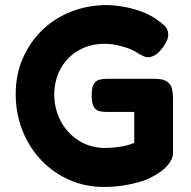

<svg xmlns="http://www.w3.org/2000/svg" viewBox="-20 -721 755 758"><path d="M390 17Q316 17 253 -11Q190 -39 142.5 -89Q95 -139 68.5 -206Q42 -273 42 -351Q42 -425 69 -488.5Q96 -552 144 -599.5Q192 -647 257 -673.5Q322 -700 398 -701Q429 -701 464.5 -695Q500 -689 534 -677Q568 -665 593 -648Q613 -635 628.5 -620.5Q644 -606 644 -586Q645 -576 640 -563.5Q635 -551 626 -538Q610 -515 594.5 -505Q579 -495 564 -495Q556 -495 545 -500Q534 -505 515 -517Q506 -523 487 -530Q468 -537 443.5 -542.5Q419 -548 393 -548Q336 -548 291 -522.5Q246 -497 220.5 -452Q195 -407 194 -348Q195 -288 221 -240.5Q247 -193 292.5 -165Q338 -137 394 -137Q414 -137 434.5 -139Q455 -141 474.5 -145.5Q494 -150 510 -157V-279H403Q386 -279 372.5 -282Q359 -285 350.5 -299Q342 -313 342 -345Q342 -377 351 -390.5Q360 -404 374.5 -407Q389 -410 405 -410H594Q627 -409 641 -398Q655 -387 659 -370.5Q663 -354 663 -335V-117Q663 -93 641 -67.5Q619 -42 581 -23Q557 -10 526.5 -1.5Q496 7 462 12Q428 17 390 17Z"/></svg>

Font: Fredoka Light SemiBold
Style: Regular
Weight: 600
Version: Version 2.001